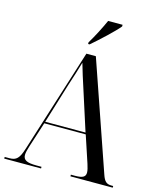

<svg xmlns="http://www.w3.org/2000/svg" viewBox="-134 -1024 922 1118"><g transform="rotate(15 327.0 -465.5)"><path d="M299 -781V-771H308C357 -813 436 -886 464 -921V-931H377C357 -886 327 -827 299 -781ZM0 0H222V-10H191C134 -10 111 -21 111 -52C111 -66 116 -85 123 -107L172 -259H422L476 -96C482 -77 487 -59 487 -46C487 -20 470 -10 424 -10H399V0H654V-10H644C614 -10 600 -22 587 -61L361 -714H304L106 -88C87 -27 70 -10 29 -10H0ZM175 -269 249 -510C270 -575 279 -601 295 -657C307 -615 322 -566 348 -487L418 -269Z"/></g></svg>

Font: Noto Serif Display SemiCondensed
Style: Regular
Weight: 400
Width: 4
Designer: Monotype Design Team
Foundry: Monotype Imaging Inc.
Version: Version 2.009